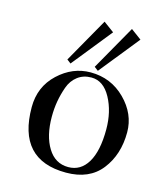

<svg xmlns="http://www.w3.org/2000/svg" viewBox="-99 -697 664 788"><g transform="rotate(15 232.5 -303.0)"><path d="M140.6 -433.6 248 -623 293 -589.8 157.2 -420.9ZM256.8 -433.6 364.3 -623 409.2 -589.8 273.4 -420.9ZM257.8 -7.8Q310.5 -7.8 339.8 -56.6Q369.1 -105.5 369.1 -197.3Q369.1 -273.4 337.9 -330.6Q306.6 -387.7 255.9 -387.7Q221.7 -387.7 197.3 -369.1Q172.9 -350.6 161.6 -318.8Q150.4 -287.1 145 -255.9Q139.6 -224.6 139.6 -190.4Q139.6 -109.4 170.9 -58.6Q202.1 -7.8 257.8 -7.8ZM247.1 -407.2Q334 -407.2 394.5 -346.7Q455.1 -286.1 455.1 -208Q455.1 -113.3 404.3 -48.3Q353.5 16.6 254.9 16.6Q49.8 16.6 49.8 -207Q49.8 -293.9 110.4 -350.6Q170.9 -407.2 247.1 -407.2Z"/></g></svg>

Font: Bentham
Style: Regular
Weight: 400
Version: Version 002.002